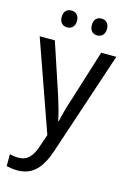

<svg xmlns="http://www.w3.org/2000/svg" viewBox="-142 -793 742 1101"><g transform="rotate(15 229.5 -243.0)"><path d="M95 -676C95 -642 115 -626 140 -626C165 -626 186 -642 186 -676C186 -711 165 -726 140 -726C115 -726 95 -711 95 -676ZM274 -676C274 -642 294 -626 319 -626C343 -626 364 -642 364 -676C364 -711 343 -726 319 -726C294 -726 274 -711 274 -676ZM2 -536 191 0 167 70C146 135 117 168 64 168C45 168 26 165 12 161V232C29 236 51 240 77 240C169 240 218 181 253 77L457 -536H367L272 -232C255 -181 241 -129 234 -95H230C222 -138 208 -184 193 -232L92 -536Z"/></g></svg>

Font: Noto Sans Lao UI SemCond
Style: Regular
Weight: 400
Width: 4
Designer: Monotype Design Team
Foundry: Monotype Imaging Inc.
Version: Version 2.000